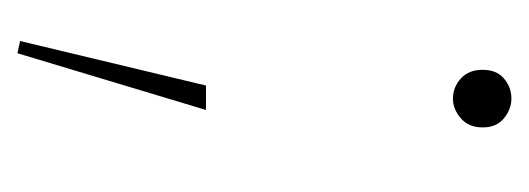

<svg xmlns="http://www.w3.org/2000/svg" viewBox="-213 -258 606 220"><g transform="rotate(90 90.0 -148.0)"><path d="M93 -364Q80 -364 70 -373Q60 -382 60 -398Q60 -414 70 -422.5Q80 -431 93 -431Q105 -431 115.5 -422.5Q126 -414 126 -398Q126 -382 115.5 -373Q105 -364 93 -364ZM27 132 78 -81H106L41 135Z"/></g></svg>

Font: Murecho Thin
Style: Regular
Weight: 100
Designer: Neil Summerour
Foundry: Positype
Version: Version 1.010